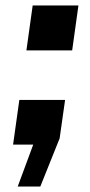

<svg xmlns="http://www.w3.org/2000/svg" viewBox="-20 -531 331 705"><path d="M245 -346H77L100 -511H268ZM199 -23 128 154H45L102 0H28L51 -164H219Z"/></svg>

Font: Chivo ExtraBold Italic
Style: Regular
Weight: 800
Italic angle: -8.05°
Designer: Hector Gatti
Foundry: Omnibus-Type
Version: Version 1.007